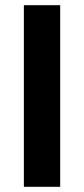

<svg xmlns="http://www.w3.org/2000/svg" viewBox="-20 -720 324 740"><path d="M72 -700H212V0H72Z"/></svg>

Font: PT Sans Caption
Style: Bold
Weight: 700
Designer: A.Korolkova, O.Umpeleva, V.Yefimov
Foundry: ParaType Ltd
Version: Version 2.003W OFL